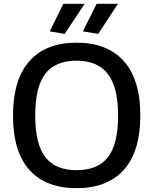

<svg xmlns="http://www.w3.org/2000/svg" viewBox="-20 -973 801 1003"><path d="M380 10Q219 10 133.5 -85.5Q48 -181 48 -369Q48 -557 133.5 -653.5Q219 -750 380 -750Q541 -750 627 -653.5Q713 -557 713 -369Q713 -182 627 -86Q541 10 380 10ZM380 -84Q492 -84 544.5 -152.5Q597 -221 597 -369Q597 -517 543.5 -586.5Q490 -656 380 -656Q269 -656 216.5 -587.5Q164 -519 164 -369Q164 -221 216.5 -152.5Q269 -84 380 -84ZM240 -809 311 -953H422L318 -796ZM413 -809 485 -953H596L493 -796Z"/></svg>

Font: Encode Sans Normal
Style: Medium
Weight: 500
Designer: Pablo Impallari, Andres Torresi
Foundry: Pablo Impallari, Andres Torresi
Version: Version 1.000; ttfautohint (v1.00) -l 8 -r 50 -G 200 -x 14 -